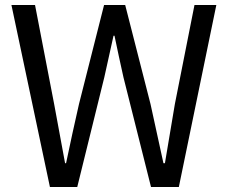

<svg xmlns="http://www.w3.org/2000/svg" viewBox="-20 -753 918 773"><path d="M181 0 26 -733H121L198 -334Q220 -216 242 -96H246Q271 -216 298 -334L399 -733H484L586 -334Q612 -217 638 -96H644Q664 -216 684 -334L763 -733H851L700 0H588L477 -442Q458 -527 441 -609H437Q419 -527 400 -442L291 0Z"/></svg>

Font: Gothic Nguyen
Style: Regular
Weight: 400
Designer: MORI Takayuki
Version: Version 1.220;July 21, 2023;FontCreator 14.0.0.2814 64-bit